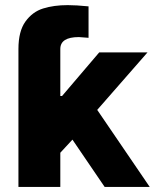

<svg xmlns="http://www.w3.org/2000/svg" viewBox="-20 -737 610 757"><path d="M265.6 -186.5 217.8 -134.8V0H52.7V-543.9Q52.7 -613.8 80.3 -652.1Q107.9 -690.4 150.1 -703.6Q192.4 -716.8 247.1 -716.8Q280.3 -716.8 329.1 -711.9V-587.9L316.4 -588.9Q298.8 -590.8 291 -590.8Q217.8 -590.8 217.8 -543.9V-358.4H224.6L371.1 -530.3H561.5L363.3 -303.7L570.3 0H392.6Z"/></svg>

Font: Pretendard GOV ExtraBold
Style: Regular
Weight: 800
Designer: Base glyphs from Inter by Rasmus Andersson; Hangeul glyphs from Noto Sans CJK(Source Han Sans) by Jang Soo-young and Kan
Foundry: Kil Hyung-jin
Version: Version 1.309